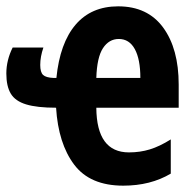

<svg xmlns="http://www.w3.org/2000/svg" viewBox="-21 -576 617 606"><path d="M352 -556Q445 -556 494 -489Q543 -422 543 -309V-236H283Q284 -95 386 -95Q421 -95 452 -104.5Q483 -114 518 -136V-28Q454 10 368 10Q263 10 213 -56.5Q163 -123 156 -236Q96 -236 61.5 -246.5Q27 -257 13 -280.5Q-1 -304 -1 -344Q-1 -386 19 -426H116Q106 -397 106 -371Q106 -348 115 -339.5Q124 -331 148 -330H157Q168 -440 217.5 -498Q267 -556 352 -556ZM354 -453Q323 -453 304 -424Q285 -395 283 -330H422Q422 -389 404.5 -421Q387 -453 354 -453Z"/></svg>

Font: Noto Sans ExtraCondensed
Style: Bold
Weight: 700
Width: 2
Designer: Monotype Design Team
Foundry: Monotype Imaging Inc.
Version: Version 2.013; ttfautohint (v1.8.4.7-5d5b)